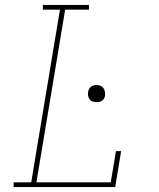

<svg xmlns="http://www.w3.org/2000/svg" viewBox="-20 -755 640 775"><path d="M35 0V-19H106L222 -716H153V-735H339V-716H243L127 -19H427L448 -145H469L445 0ZM370 -343Q361 -343 353.5 -345.5Q346 -348 341.5 -354.5Q337 -361 335.5 -369Q334 -377 336 -385Q337 -391 340 -396.5Q343 -402 348 -405.5Q353 -409 358.5 -410.5Q364 -412 370 -412Q378 -412 385.5 -409Q393 -406 397.5 -399.5Q402 -393 403.5 -385Q405 -377 404 -369Q403 -363 400 -357.5Q397 -352 392 -348.5Q387 -345 381 -344Q375 -343 370 -343Z"/></svg>

Font: Iosevka Slab ThExObl
Style: Regular
Weight: 100
Width: 7
Italic angle: -9°
Monospace: yes
Designer: Belleve Invis
Foundry: Belleve Invis
Version: Version 11.1.1; ttfautohint (v1.8.3)